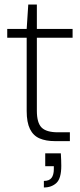

<svg xmlns="http://www.w3.org/2000/svg" viewBox="-20 -624 354 849"><path d="M222 0Q183 0 155 -12Q127 -24 112.5 -53.5Q98 -83 98 -133V-457H12V-496H98L105 -604H143V-496H301V-457H143V-134Q143 -81 164 -60Q185 -39 236 -39H289V0ZM174 205V176Q198 176 208 162.5Q218 149 218 124V111H180V54H249Q250 70 250.5 84Q251 98 251 109Q251 165 229.5 185Q208 205 174 205Z"/></svg>

Font: DM Sans 36pt ExtraLight
Style: Regular
Weight: 250
Designer: Colophon Foundry, Jonny Pinhorn
Foundry: Colophon Foundry
Version: Version 4.004;gftools[0.9.30]